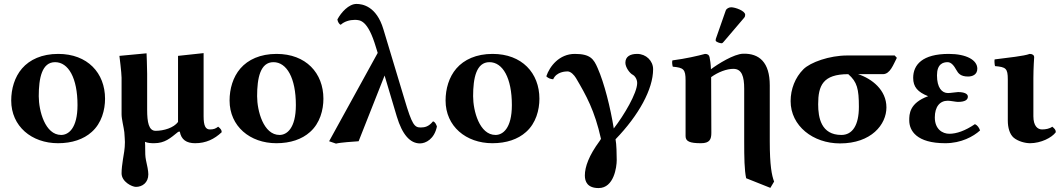

<svg xmlns="http://www.w3.org/2000/svg" viewBox="-20 -718 5395 976"><path d="M37 -207C37 -76 141 10 275 10C346 10 405 -10 446 -47C497 -92 514 -160 514 -216C514 -347 425 -444 276 -444C193 -444 131 -415 92 -370C54 -326 37 -266 37 -207ZM260 -402C328 -402 374 -321 374 -184C374 -64 327 -32 291 -32C209 -32 177 -155 177 -229C177 -321 193 -402 260 -402Z M894 -49C901 -8 928 10 972 10C1027 10 1070 -11 1107 -46C1107 -58 1101 -64 1089 -74C1076 -64 1066 -60 1047 -60C1025 -60 1015 -78 1015 -127V-448L885 -434V-98C863 -68 812 -53 771 -53C736 -53 728 -97 728 -160V-343C728 -375 725 -447 725 -447L587 -434C587 -434 598 -348 598 -323V-137C598 -112 609 -72 612 -46C613 -26 615 -10 615 4C615 40 609 66 605 92C601 118 598 142 598 163C598 206 651 232 671 232C703 232 734 211 734 168C734 151 728 122 722 96C718 77 718 57 718 37C718 26 718 14 717 3C731 9 747 10 763 10C818 10 845 -15 886 -48Z M1147 -207C1147 -76 1251 10 1385 10C1456 10 1515 -10 1556 -47C1607 -92 1624 -160 1624 -216C1624 -347 1535 -444 1386 -444C1303 -444 1241 -415 1202 -370C1164 -326 1147 -266 1147 -207ZM1370 -402C1438 -402 1484 -321 1484 -184C1484 -64 1437 -32 1401 -32C1319 -32 1287 -155 1287 -229C1287 -321 1303 -402 1370 -402Z M2201 -75C2198 -84 2192 -99 2181 -101C2160 -75 2140 -70 2119 -70C2087 -70 2075 -82 2036 -214L1929 -569C1894 -687 1822 -698 1792 -698C1753 -698 1714 -655 1695 -619C1697 -606 1705 -594 1712 -592C1730 -609 1758 -617 1783 -617C1811 -617 1850 -616 1891 -478L1900 -449L1653 0L1688 12C1711 6 1776 2 1803 0L1935 -334L1997 -126C2025 -33 2065 11 2115 11C2144 11 2188 -11 2201 -75Z M2245 -207C2245 -76 2349 10 2483 10C2554 10 2613 -10 2654 -47C2705 -92 2722 -160 2722 -216C2722 -347 2633 -444 2484 -444C2401 -444 2339 -415 2300 -370C2262 -326 2245 -266 2245 -207ZM2468 -402C2536 -402 2582 -321 2582 -184C2582 -64 2535 -32 2499 -32C2417 -32 2385 -155 2385 -229C2385 -321 2401 -402 2468 -402Z M3300 -366C3300 -409 3264 -444 3219 -444C3184 -444 3159 -431 3159 -399C3159 -376 3181 -345 3198 -337C3205 -334 3219 -317 3219 -296C3219 -245 3152 -132 3100 -65C3083 -171 3052 -295 3018 -372C2998 -418 2981 -444 2902 -444C2823 -444 2774 -381 2757 -330C2767 -320 2779 -316 2792 -315C2809 -354 2856 -355 2865 -355C2882 -355 2899 -336 2908 -321C2960 -233 3003 -156 3035 -12L3028 -1C2974 72 2953 130 2953 174C2953 205 2966 238 3023 238C3101 238 3115 131 3115 96C3115 69 3114 14 3109 -10C3227 -132 3300 -265 3300 -366Z M3596 -43C3596 -43 3595 -229 3595 -321V-326C3631 -352 3674 -368 3708 -368C3751 -368 3763 -329 3763 -267V0C3763 83 3764 147 3773 188L3896 237L3915 205C3903 173 3893 124 3893 0V-284C3893 -402 3839 -447 3758 -445C3711 -444 3628 -392 3594 -366C3593 -393 3590 -413 3587 -427C3585 -438 3578 -444 3564 -444C3527 -434 3467 -420 3398 -411C3395 -403 3398 -384 3400 -379C3455 -374 3465 -366 3465 -309C3465 -215 3465 -26 3465 -26C3465 1 3487 10 3543 10C3588 10 3596 -10 3596 -43ZM3697 -681C3686 -681 3673 -675 3669 -664L3619 -521C3618 -518 3618 -513 3618 -512C3618 -505 3640 -498 3648 -498C3652 -498 3656 -502 3659 -506L3763 -628C3767 -633 3768 -638 3768 -643C3768 -663 3717 -681 3697 -681Z M4468 -341C4505 -341 4521 -390 4539 -424L4528 -436H4287C4196 -436 4099 -401 4064 -366C4022 -324 3999 -265 3999 -204C3999 -78 4113 11 4250 11C4409 11 4486 -85 4486 -172C4486 -261 4412 -318 4342 -341ZM4257 -32C4154 -32 4139 -120 4139 -188C4139 -283 4163 -341 4292 -341C4337 -302 4346 -266 4346 -175C4346 -81 4313 -32 4257 -32Z M4732 -121C4732 -175 4757 -206 4798 -206C4811 -206 4840 -200 4849 -200C4888 -200 4900 -212 4900 -227C4900 -241 4882 -250 4850 -250C4842 -250 4812 -245 4799 -245C4768 -245 4743 -272 4743 -335C4743 -393 4774 -402 4797 -402C4816 -402 4830 -383 4841 -363C4851 -345 4863 -329 4901 -329C4921 -329 4948 -337 4948 -369C4948 -413 4892 -444 4803 -444C4669 -444 4622 -389 4622 -322C4622 -276 4645 -250 4698 -229C4602 -194 4602 -137 4602 -106C4602 -54 4639 10 4785 10C4866 10 4928 -24 4962 -55C4957 -69 4949 -81 4936 -87C4886 -53 4842 -38 4806 -38C4770 -38 4732 -62 4732 -121Z M5233 -127V-321C5233 -371 5237 -427 5237 -427C5237 -438 5228 -444 5214 -444C5186 -433 5105 -425 5036 -416C5034 -410 5036 -388 5038 -382C5093 -377 5103 -371 5103 -314V-105C5103 -70 5112 -36 5133 -18C5156 1 5192 10 5216 10C5271 10 5327 -18 5347 -46C5347 -58 5341 -64 5329 -74C5316 -64 5296 -60 5277 -60C5255 -60 5233 -77 5233 -127Z"/></svg>

Font: Libertinus Serif
Style: Bold
Weight: 700
Designer: Philipp H. Poll, Khaled Hosny
Foundry: Caleb Maclennan
Version: Version 7.050;RELEASE